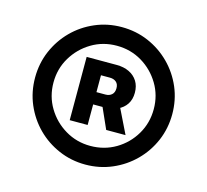

<svg xmlns="http://www.w3.org/2000/svg" viewBox="-87 -836 828 767"><g transform="rotate(15 327.0 -453.0)"><path d="M326.7 -168.9Q268.1 -168.9 216.6 -191.2Q165 -213.4 126.2 -252.4Q87.4 -291.5 65.4 -343Q43.5 -394.5 43.5 -453.1Q43.5 -511.7 65.4 -563.2Q87.4 -614.7 126.2 -653.8Q165 -692.9 216.6 -715.1Q268.1 -737.3 326.7 -737.3Q385.7 -737.3 437.3 -715.1Q488.8 -692.9 527.8 -653.8Q566.9 -614.7 588.9 -563.2Q610.8 -511.7 610.8 -453.1Q610.8 -394.5 588.9 -343Q566.9 -291.5 527.8 -252.4Q488.8 -213.4 437.3 -191.2Q385.7 -168.9 326.7 -168.9ZM326.7 -246.1Q384.3 -246.1 431.4 -273.9Q478.5 -301.8 506.3 -348.9Q534.2 -396 534.2 -453.1Q534.2 -510.3 506.1 -557.1Q478 -604 431.2 -632.1Q384.3 -660.2 326.7 -660.2Q269.5 -660.2 222.7 -632.1Q175.8 -604 147.7 -557.1Q119.6 -510.3 119.6 -453.1Q119.6 -396 147.7 -349.1Q175.8 -302.2 222.9 -274.2Q270 -246.1 326.7 -246.1ZM372.1 -324.2 318.8 -443.8H393.6L452.1 -324.2ZM221.2 -324.2V-585.9H345.2Q375 -585.9 397.2 -575.2Q419.4 -564.5 431.9 -544.7Q444.3 -524.9 444.3 -497.1Q444.3 -469.2 431.4 -449.7Q418.5 -430.2 395.5 -419.7Q372.6 -409.2 342.3 -409.2H263.7V-460H332.5Q348.6 -460 358.6 -469Q368.7 -478 368.7 -495.6Q368.7 -512.7 358.6 -521.2Q348.6 -529.8 332.5 -529.8H295.4V-324.2Z"/></g></svg>

Font: Inter 20pt ExtraBold
Style: Regular
Weight: 800
Version: Version 4.001;git-66647c0bb